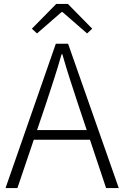

<svg xmlns="http://www.w3.org/2000/svg" viewBox="-20 -950 628 970"><path d="M8 0 262 -729H324L580 0H516L374 -425Q353 -489 333.5 -549Q314 -609 295 -676H291Q272 -609 252.5 -549Q233 -489 212 -425L68 0ZM127 -244V-293H457V-244ZM167 -781 141 -805 264 -930H323L446 -805L420 -781L296 -889H291Z"/></svg>

Font: Noto Sans TC Thin Light
Style: Regular
Weight: 300
Version: Version 2.004-H2;hotconv 1.0.118;makeotfexe 2.5.65603